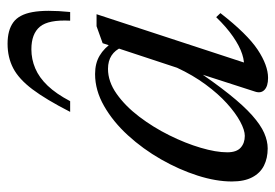

<svg xmlns="http://www.w3.org/2000/svg" viewBox="-133 -603 746 520"><g transform="rotate(-90 240.0 -343.0)"><path d="M252 -25.5 307 -196H317.5Q277 -135.5 245.2 -95.8Q213.5 -56 187.5 -33Q161.5 -10 139.8 -0.5Q118 9 98 9Q71.5 9 51.2 -1.2Q31 -11.5 19.8 -33Q8.5 -54.5 8.5 -88Q8.5 -131 24.5 -181Q40.5 -231 68.5 -280Q96.5 -329 133.5 -369.5Q170.5 -410 213 -434.2Q255.5 -458.5 299.5 -458.5Q328.5 -458.5 349.2 -446.2Q370 -434 386.5 -409.5L371.5 -387Q364.5 -404 349.8 -413.8Q335 -423.5 313.5 -423.5Q279 -423.5 246 -400.2Q213 -377 184.2 -339.2Q155.5 -301.5 133.8 -257.8Q112 -214 99.8 -172.5Q87.5 -131 87.5 -100.5Q87.5 -75.5 100 -64.2Q112.5 -53 132 -53Q147.5 -53 170.8 -65.5Q194 -78 220 -101.5Q246 -125 271.2 -159.2Q296.5 -193.5 316.5 -236.5L383 -438L429 -454.5H461.5L325 -38L316 -56Q331.5 -53 353.2 -60Q375 -67 400.8 -84.8Q426.5 -102.5 453.5 -130.5L464.5 -119Q408 -46.5 365.5 -18.2Q323 10 289 10Q266.5 10 256.5 0.2Q246.5 -9.5 252 -25.5ZM366.5 -631Q339.5 -631 314.8 -620.5Q290 -610 268 -587Q246 -564 226 -526H197Q230.5 -591.5 258.2 -628.2Q286 -665 315.2 -680.2Q344.5 -695.5 381.5 -695.5Q418 -695.5 439.2 -680.2Q460.5 -665 467.2 -628.2Q474 -591.5 467.5 -526H444Q447 -584.5 427.8 -607.8Q408.5 -631 366.5 -631Z"/></g></svg>

Font: Newsreader 36pt
Style: Italic
Weight: 400
Italic angle: -17°
Designer: Hugues Gentile
Foundry: Production Type
Version: Version 1.003